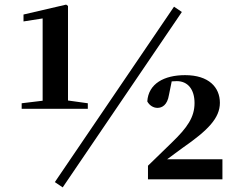

<svg xmlns="http://www.w3.org/2000/svg" viewBox="-20 -778 1028 833"><path d="M252 35 769 -726 735 -749 218 12ZM622 0H945V-87H705L773 -137C881 -212 934 -265 934 -332C934 -399 886 -452 783 -452C692 -452 624 -415 619 -338C628 -321 645 -310 663 -310C683 -310 706 -322 713 -366L725 -425L747 -426C795 -426 824 -390 824 -331C824 -269 792 -224 727 -161L622 -59ZM165 -306H361V-330L275 -342V-752L267 -758L82 -715V-685L165 -698V-341L74 -330V-306Z"/></svg>

Font: Noto Serif SC Black
Style: Regular
Weight: 900
Designer: Ryoko NISHIZUKA 西塚涼子 (kana & ideographs); Frank Grießhammer (Latin, Greek & Cyrillic); Wenlong ZHANG 张文龙 (bopomofo); San
Foundry: Adobe
Version: Version 2.001;hotconv 1.1.0;makeotfexe 2.6.0